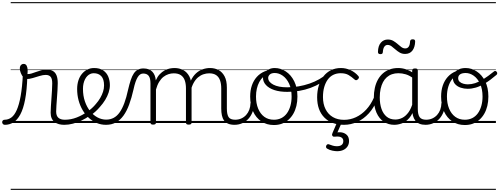

<svg xmlns="http://www.w3.org/2000/svg" viewBox="-101 -1161 4712 1812"><path d="M-55 17Q-67 17 -73.5 9.5Q-80 2 -80.5 -7Q-81 -16 -75 -23.5Q-69 -31 -57 -31Q-23 -31 6 -52Q35 -73 57 -122.5Q79 -172 94 -255Q109 -338 115 -463L157 -441Q153 -310 136 -221.5Q119 -133 90.5 -80.5Q62 -28 25 -5.5Q-12 17 -55 17ZM504 17Q479 17 456 11Q433 5 415 -8.5Q397 -22 387 -44Q377 -66 377 -97Q377 -124 379.5 -159Q382 -194 384.5 -232.5Q387 -271 389.5 -307Q392 -343 392 -374Q392 -419 376.5 -436.5Q361 -454 330 -454Q305 -454 272.5 -444Q240 -434 208 -424.5Q176 -415 150 -415Q134 -415 119.5 -431.5Q105 -448 95.5 -471.5Q86 -495 86 -514Q86 -527 90 -536.5Q94 -546 102.5 -552Q111 -558 122 -558Q142 -558 151 -540Q160 -522 160 -497Q160 -488 159.5 -479Q159 -470 158 -462Q175 -461 195.5 -467Q216 -473 239.5 -482Q263 -491 288 -497.5Q313 -504 339 -504Q375 -504 398 -491Q421 -478 432.5 -449.5Q444 -421 444 -376Q444 -345 441.5 -308.5Q439 -272 436.5 -235Q434 -198 431.5 -165Q429 -132 429 -108Q429 -68 450 -49.5Q471 -31 510 -31Q521 -31 526 -23.5Q531 -16 530.5 -7Q530 2 523.5 9.5Q517 17 504 17ZM0 621H568V631H0ZM0 -20H568V0H0ZM0 -505H568V-500H0ZM0 -1141H568V-1131H0Z M506 17Q493 17 487.5 9.5Q482 2 483.5 -7Q485 -16 492.5 -23.5Q500 -31 512 -31Q568 -31 622 -52Q676 -73 720 -105Q728 -110 734.5 -107Q741 -104 745.5 -96.5Q750 -89 750 -80.5Q750 -72 743 -67Q709 -43 669 -24Q629 -5 587.5 6Q546 17 506 17ZM568 621V631ZM568 -20V0ZM568 -505V-500ZM568 -1141V-1131Z M723 -106Q746 -122 766.5 -140.5Q787 -159 804 -180Q828 -207 845 -236.5Q862 -266 871.5 -295.5Q881 -325 881 -355Q881 -414 855 -442Q829 -470 783 -470Q773 -470 767.5 -477.5Q762 -485 763 -494.5Q764 -504 770 -511.5Q776 -519 787 -519Q840 -519 873 -496.5Q906 -474 921 -437Q936 -400 936 -358Q936 -324 924.5 -288.5Q913 -253 892 -218.5Q871 -184 842 -152Q823 -129 799.5 -108Q776 -87 751 -69ZM568 621H1012V631H568ZM568 -20H1012V0H568ZM568 -505H1012V-500H568ZM568 -1141H1012V-1131H568Z M899 17Q853 17 812.5 0Q772 -17 738 -48Q704 -79 679 -121.5Q654 -164 640.5 -214.5Q627 -265 627 -321Q627 -364 638.5 -400.5Q650 -437 672 -463.5Q694 -490 723 -504.5Q752 -519 787 -519Q798 -519 803 -511.5Q808 -504 807 -494.5Q806 -485 800 -477.5Q794 -470 783 -470Q766 -470 750.5 -463Q735 -456 722.5 -443Q710 -430 701 -412Q692 -394 687 -371.5Q682 -349 682 -323Q682 -257 700.5 -203.5Q719 -150 750 -111.5Q781 -73 820 -52.5Q859 -32 901 -32Q940 -32 972 -49Q1004 -66 1028.5 -101Q1053 -136 1072.5 -188.5Q1092 -241 1107 -311Q1120 -367 1133 -406Q1146 -445 1162.5 -469Q1179 -493 1201 -504Q1223 -515 1253 -515Q1264 -515 1269 -508Q1274 -501 1273.5 -491.5Q1273 -482 1267 -474.5Q1261 -467 1250 -467Q1235 -467 1222.5 -459Q1210 -451 1199 -433.5Q1188 -416 1178 -387.5Q1168 -359 1159 -317Q1141 -237 1118 -174.5Q1095 -112 1064 -69.5Q1033 -27 992.5 -5Q952 17 899 17ZM1012 621H1137V631H1012ZM1012 -20H1137V0H1012ZM1012 -505H1137V-500H1012ZM1012 -1141H1137V-1131H1012Z M1344 15Q1331 15 1325 10.5Q1319 6 1319 -4V-374Q1319 -424 1302 -445.5Q1285 -467 1251 -467Q1240 -467 1234 -474.5Q1228 -482 1228.5 -491.5Q1229 -501 1235 -508Q1241 -515 1253 -515Q1281 -515 1302 -507Q1323 -499 1337 -484Q1351 -469 1359 -449Q1367 -429 1369 -405V-402Q1385 -438 1406.5 -460.5Q1428 -483 1451.5 -496Q1475 -509 1499.5 -514Q1524 -519 1546 -519Q1591 -519 1627.5 -500Q1664 -481 1685.5 -440.5Q1707 -400 1707 -334V-4Q1707 6 1700.5 10.5Q1694 15 1680 15Q1666 15 1660 10.5Q1654 6 1654 -4V-326Q1654 -371 1642.5 -403Q1631 -435 1605.5 -452Q1580 -469 1538 -469Q1514 -469 1489 -461Q1464 -453 1441.5 -435.5Q1419 -418 1401 -388.5Q1383 -359 1371 -316V-4Q1371 6 1364.5 10.5Q1358 15 1344 15ZM2114 17Q2077 17 2052.5 6.5Q2028 -4 2013.5 -24Q1999 -44 1993 -72.5Q1987 -101 1987 -137V-326Q1987 -371 1975.5 -403Q1964 -435 1939 -452Q1914 -469 1873 -469Q1846 -469 1819 -460Q1792 -451 1768 -431Q1744 -411 1725.5 -377Q1707 -343 1696 -292H1672Q1679 -355 1699 -398Q1719 -441 1748 -468Q1777 -495 1811.5 -507Q1846 -519 1881 -519Q1926 -519 1961.5 -500Q1997 -481 2018.5 -440.5Q2040 -400 2040 -334V-137Q2040 -82 2056 -56.5Q2072 -31 2120 -31Q2129 -31 2133.5 -23.5Q2138 -16 2137.5 -7Q2137 2 2131 9.5Q2125 17 2114 17ZM1137 621H2176V631H1137ZM1137 -20H2176V0H1137ZM1137 -505H2176V-500H1137ZM1137 -1141H2176V-1131H1137Z M2111 17Q2100 17 2094.5 9.5Q2089 2 2089.5 -7Q2090 -16 2097 -23.5Q2104 -31 2117 -31Q2150 -31 2176.5 -43Q2203 -55 2222 -76Q2241 -97 2251.5 -125Q2262 -153 2263 -186Q2264 -198 2273 -201.5Q2282 -205 2290.5 -201.5Q2299 -198 2298 -186Q2297 -142 2282.5 -104.5Q2268 -67 2243.5 -40Q2219 -13 2185 2Q2151 17 2111 17ZM2176 621V631ZM2176 -20V0ZM2176 -505V-500ZM2176 -1141V-1131Z M2484 19Q2416 19 2365 -15.5Q2314 -50 2287 -110.5Q2260 -171 2260 -250Q2260 -308 2276 -354.5Q2292 -401 2322.5 -435Q2353 -469 2396 -487Q2439 -505 2493 -505Q2501 -505 2503.5 -498Q2506 -491 2503.5 -483.5Q2501 -476 2492 -476Q2460 -476 2432.5 -465.5Q2405 -455 2383 -435Q2361 -415 2346 -387Q2331 -359 2323 -324.5Q2315 -290 2315 -250Q2315 -185 2335.5 -135.5Q2356 -86 2393.5 -58.5Q2431 -31 2484 -31Q2523 -31 2554 -46.5Q2585 -62 2606.5 -91.5Q2628 -121 2639.5 -161.5Q2651 -202 2651 -250Q2651 -321 2627.5 -371Q2604 -421 2567.5 -446.5Q2531 -472 2492 -472Q2480 -472 2473.5 -479Q2467 -486 2467 -495.5Q2467 -505 2473.5 -512Q2480 -519 2492 -519Q2547 -519 2596 -487Q2645 -455 2675.5 -394.5Q2706 -334 2706 -250Q2706 -202 2696 -161Q2686 -120 2667 -87Q2648 -54 2620.5 -30Q2593 -6 2559 6.5Q2525 19 2484 19ZM2176 621H2777V631H2176ZM2176 -20H2777V0H2176ZM2176 -505H2777V-500H2176ZM2176 -1141H2777V-1131H2176Z M2610 -294Q2539 -294 2488 -311Q2437 -328 2409 -358.5Q2381 -389 2381 -427Q2381 -453 2395.5 -473.5Q2410 -494 2435.5 -506.5Q2461 -519 2491 -519Q2503 -519 2509.5 -512Q2516 -505 2516.5 -495.5Q2517 -486 2510.5 -479Q2504 -472 2492 -472Q2461 -472 2445.5 -458Q2430 -444 2430 -426Q2430 -388 2478 -362.5Q2526 -337 2609 -337Q2664 -337 2717 -346Q2770 -355 2819.5 -372Q2869 -389 2912 -413.5Q2955 -438 2990 -469Q2998 -476 3006.5 -472Q3015 -468 3017.5 -458.5Q3020 -449 3009 -439Q2973 -405 2927.5 -378Q2882 -351 2830.5 -332Q2779 -313 2723 -303.5Q2667 -294 2610 -294ZM2777 621H2808V631H2777ZM2777 -20H2808V0H2777ZM2777 -505H2808V-500H2777ZM2777 -1141H2808V-1131H2777Z M3146 17Q3028 17 2960 -52Q2892 -121 2892 -243Q2892 -303 2907.5 -353.5Q2923 -404 2952 -441Q2981 -478 3022.5 -498.5Q3064 -519 3117 -519Q3163 -519 3207 -499Q3251 -479 3282 -442Q3287 -435 3286.5 -428.5Q3286 -422 3277 -413Q3268 -404 3260 -404Q3252 -404 3246 -410Q3216 -437 3187.5 -453.5Q3159 -470 3114 -470Q3076 -470 3045 -455Q3014 -440 2992.5 -410.5Q2971 -381 2959 -339.5Q2947 -298 2947 -245Q2947 -179 2971.5 -130.5Q2996 -82 3040.5 -56Q3085 -30 3147 -30Q3157 -30 3163 -23Q3169 -16 3169 -6.5Q3169 3 3163.5 10Q3158 17 3146 17ZM2808 621H3343V631H2808ZM2808 -20H3343V0H2808ZM2808 -505H3343V-500H2808ZM2808 -1141H3343V-1131H2808Z M3145 17Q3136 17 3131.5 10Q3127 3 3127 -6.5Q3127 -16 3132 -23Q3137 -30 3146 -30Q3205 -30 3258.5 -55Q3312 -80 3355.5 -127Q3399 -174 3428 -240Q3432 -249 3441 -248Q3450 -247 3456.5 -240.5Q3463 -234 3459 -224Q3429 -145 3380 -91.5Q3331 -38 3270.5 -10.5Q3210 17 3145 17ZM3343 621V631ZM3343 -20V0ZM3343 -505V-500ZM3343 -1141V-1131Z M3080 266Q3064 266 3037 261Q3010 256 2985 241Q2977 235 2976 227.5Q2975 220 2979 211Q2984 203 2990.5 200.5Q2997 198 3006 202Q3021 208 3039.5 213.5Q3058 219 3078 219Q3108 219 3123.5 206.5Q3139 194 3139 170Q3139 147 3120 135.5Q3101 124 3059 129Q3051 130 3046 128.5Q3041 127 3037 122Q3032 115 3032.5 109Q3033 103 3037 94L3079 -4H3124L3075 108L3058 94Q3095 83 3125.5 89Q3156 95 3174.5 115Q3193 135 3193 170Q3193 199 3179 220.5Q3165 242 3140 254Q3115 266 3080 266Z M3620 17Q3565 17 3521 -12Q3477 -41 3452 -98Q3427 -155 3427 -238Q3427 -288 3436.5 -331Q3446 -374 3465 -408.5Q3484 -443 3511.5 -467.5Q3539 -492 3575.5 -505.5Q3612 -519 3657 -519Q3695 -519 3731.5 -506.5Q3768 -494 3804 -470V-419Q3764 -449 3729 -459.5Q3694 -470 3658 -470Q3626 -470 3598.5 -460.5Q3571 -451 3549.5 -432Q3528 -413 3513.5 -385.5Q3499 -358 3491 -322Q3483 -286 3483 -242Q3483 -180 3499.5 -133Q3516 -86 3548.5 -59.5Q3581 -33 3630 -33Q3664 -33 3696 -49Q3728 -65 3754.5 -101.5Q3781 -138 3798 -202L3816 -159Q3795 -85 3761.5 -47Q3728 -9 3690.5 4Q3653 17 3620 17ZM3916 17Q3882 17 3858 7Q3834 -3 3819 -22Q3804 -41 3796.5 -69Q3789 -97 3789 -132V-495Q3789 -506 3796 -510.5Q3803 -515 3817 -515Q3830 -515 3836 -510.5Q3842 -506 3842 -496V-133Q3842 -81 3859 -56Q3876 -31 3922 -31Q3929 -31 3933 -23.5Q3937 -16 3936.5 -7Q3936 2 3931.5 9.5Q3927 17 3916 17ZM3343 621H3978V631H3343ZM3343 -20H3978V0H3343ZM3343 -505H3978V-500H3343ZM3343 -1141H3978V-1131H3343Z M3913 17Q3902 17 3896.5 9.5Q3891 2 3891.5 -7Q3892 -16 3899 -23.5Q3906 -31 3919 -31Q3952 -31 3978.5 -43Q4005 -55 4024 -76Q4043 -97 4053.5 -125Q4064 -153 4065 -186Q4066 -198 4075 -201.5Q4084 -205 4092.5 -201.5Q4101 -198 4100 -186Q4099 -142 4084.5 -104.5Q4070 -67 4045.5 -40Q4021 -13 3987 2Q3953 17 3913 17ZM3978 621V631ZM3978 -20V0ZM3978 -505V-500ZM3978 -1141V-1131Z M3488 -650Q3466 -650 3466 -671Q3467 -728 3493 -758Q3519 -788 3559 -788Q3589 -788 3611 -775Q3633 -762 3651 -746Q3669 -730 3686.5 -717Q3704 -704 3724 -704Q3745 -704 3756.5 -721Q3768 -738 3769 -771Q3772 -790 3793 -790Q3807 -790 3812 -785Q3817 -780 3817 -768Q3815 -715 3791 -683.5Q3767 -652 3722 -652Q3693 -652 3671 -665Q3649 -678 3630.5 -694.5Q3612 -711 3594.5 -724Q3577 -737 3557 -737Q3538 -737 3526 -720Q3514 -703 3512 -669Q3511 -659 3506 -654.5Q3501 -650 3488 -650Z M4286 19Q4218 19 4167 -15.5Q4116 -50 4089 -110.5Q4062 -171 4062 -250Q4062 -308 4078 -354.5Q4094 -401 4124.5 -435Q4155 -469 4198 -487Q4241 -505 4295 -505L4294 -476Q4254 -476 4221.5 -459.5Q4189 -443 4165.5 -413Q4142 -383 4129.5 -341.5Q4117 -300 4117 -250Q4117 -185 4137.5 -135.5Q4158 -86 4195.5 -58.5Q4233 -31 4286 -31Q4325 -31 4356 -46.5Q4387 -62 4408.5 -91.5Q4430 -121 4441.5 -161.5Q4453 -202 4453 -250Q4453 -321 4429.5 -371Q4406 -421 4369.5 -446.5Q4333 -472 4294 -472Q4260 -472 4241.5 -459.5Q4223 -447 4223 -423Q4223 -402 4237.5 -389Q4252 -376 4273.5 -370.5Q4295 -365 4314 -365Q4348 -365 4382.5 -376Q4417 -387 4459.5 -413Q4502 -439 4560 -486Q4568 -493 4575 -491Q4582 -489 4587 -482.5Q4592 -476 4591.5 -468Q4591 -460 4584 -454Q4523 -402 4476 -374Q4429 -346 4390 -334.5Q4351 -323 4312 -323Q4279 -323 4247 -333.5Q4215 -344 4194 -367Q4173 -390 4173 -427Q4173 -454 4188 -474.5Q4203 -495 4230 -507Q4257 -519 4294 -519Q4349 -519 4398 -487Q4447 -455 4477.5 -394.5Q4508 -334 4508 -250Q4508 -202 4498 -161Q4488 -120 4469 -87Q4450 -54 4422.5 -30Q4395 -6 4361 6.5Q4327 19 4286 19ZM3978 621H4579V631H3978ZM3978 -20H4579V0H3978ZM3978 -505H4579V-500H3978ZM3978 -1141H4579V-1131H3978Z"/></svg>

Font: Playwrite BR Guides
Style: Regular
Weight: 400
Designer: Veronika Burian, José Scaglione
Foundry: TypeTogether
Version: Version 1.003